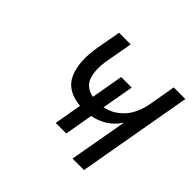

<svg xmlns="http://www.w3.org/2000/svg" viewBox="-129 -658 805 805"><g transform="rotate(45 274.0 -255.5)"><path d="M234 -56 255.5 -178.5Q170.5 -186.5 144.2 -248.8Q118 -311 136 -409L154.5 -511H223.5L203 -397.5Q191.5 -333 205 -293Q218.5 -253 267 -243.5L292 -386H354.5L329.5 -244Q377.5 -253.5 412.5 -291.8Q447.5 -330 459 -397.5L478.5 -511H547.5L457.5 0H389.5L435.5 -258.5Q414 -226 384 -207Q354 -188 318.5 -181.5L296.5 -56Z"/></g></svg>

Font: Overpass Light
Style: Italic
Weight: 300
Italic angle: -10°
Designer: Delve Withrington, Dave Bailey, Thomas Jockin
Foundry: Delve Fonts LLC
Version: Version 4.000; ttfautohint (v1.8.3)